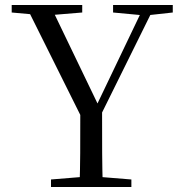

<svg xmlns="http://www.w3.org/2000/svg" viewBox="-20 -748 727 768"><path d="M184 0H505.5V-30.1L357.5 -42.1H331.2L184 -30.1ZM298.2 0H391.1C388.3 -101.8 388.3 -153.9 388.3 -322.5H301.2C301.2 -153.5 301.2 -100.8 298.2 0ZM316.7 -257.1H368.1L601 -728H558.5L363 -319.6L357.4 -306.3H383.4L180.4 -728H82.2ZM26.8 -698 149.5 -686.9H175.2L308.9 -698V-728H26.8ZM432.3 -698 551 -686.9H570.5L671.1 -698V-728H432.3Z"/></svg>

Font: Source Han Serif CN VF
Style: Regular
Weight: 250
Designer: Ryoko NISHIZUKA 西塚涼子 (kana & ideographs); Frank Grießhammer (Latin, Greek & Cyrillic); Wenlong ZHANG 张文龙 (bopomofo); San
Foundry: Adobe
Version: Version 2.002;hotconv 1.1.0;makeotfexe 2.6.0